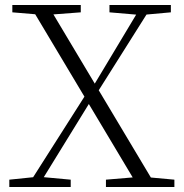

<svg xmlns="http://www.w3.org/2000/svg" viewBox="-20 -743 730 763"><path d="M17 0V-29L124 -40H142L261 -29V0ZM87 0 327 -377 352 -354H347L340 -341L130 0ZM401 0V-29L532 -40H553L673 -29V0ZM364 -371 341 -393H345L352 -403L544 -723H586ZM530 0 98 -723H170L602 0ZM29 -694V-723H301V-694L169 -684H148ZM415 -694V-723H659V-694L549 -684H532Z"/></svg>

Font: Noto Serif SC ExtraLight
Style: Regular
Weight: 200
Designer: Ryoko NISHIZUKA 西塚涼子 (kana & ideographs); Frank Grießhammer (Latin, Greek & Cyrillic); Wenlong ZHANG 张文龙 (bopomofo); San
Foundry: Adobe
Version: Version 2.002-H1;hotconv 1.1.0;makeotfexe 2.6.0